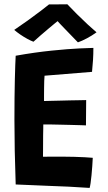

<svg xmlns="http://www.w3.org/2000/svg" viewBox="-20 -892 518 918"><path d="M408.5 6.5Q358 3 309 0.5Q260 -2 209 -3.5Q171.5 -5 132 -6.8Q92.5 -8.5 55 -10Q52 -92.5 50.5 -170.8Q49 -249 49 -318Q49 -434 51 -513.2Q53 -592.5 55 -625.5Q148 -642 227.2 -650Q306.5 -658 359.8 -660.5Q413 -663 426.5 -663Q426.5 -633.5 424.8 -606.2Q423 -579 420 -548.5L193 -530Q192 -522 191.5 -505.5Q191 -489 190.8 -469.8Q190.5 -450.5 190.5 -434Q190.5 -417.5 190.5 -409Q202 -409.5 221.5 -409.8Q241 -410 265 -410.8Q289 -411.5 313 -412Q337 -412.5 357.8 -412.8Q378.5 -413 392 -413.5L391 -292.5Q384.5 -293 364.2 -293.5Q344 -294 317.2 -294.8Q290.5 -295.5 263.8 -296Q237 -296.5 216.2 -297Q195.5 -297.5 187 -297Q187 -291.5 186.8 -277.2Q186.5 -263 186.2 -244.5Q186 -226 186 -206.5Q186 -187 185.8 -170Q185.5 -153 185.5 -142.5Q193.5 -143 222 -143Q250.5 -143 278.5 -143Q306 -143 333.8 -142.2Q361.5 -141.5 385 -140.2Q408.5 -139 423.5 -137.5Q423 -120 421.2 -97.8Q419.5 -75.5 417.5 -53.8Q415.5 -32 413 -15.8Q410.5 0.5 408.5 6.5ZM302 -871.5Q321 -851 347.8 -824.5Q374.5 -798 400.2 -774.2Q426 -750.5 441.5 -737.5Q419.5 -721.5 395.5 -708.8Q371.5 -696 352.5 -689.5Q340 -702.5 324.5 -718.5Q309 -734.5 293.5 -750.5Q278 -766.5 266.2 -779Q254.5 -791.5 250 -797H263Q258 -793 244 -781.8Q230 -770.5 211.8 -755Q193.5 -739.5 174.5 -723.2Q155.5 -707 140 -692.5Q128.5 -696.5 111 -706Q93.5 -715.5 76.5 -727.2Q59.5 -739 48 -749Q78 -769 113 -794.2Q148 -819.5 176.2 -841Q204.5 -862.5 214.5 -871Q222.5 -871 239.5 -871Q256.5 -871 274.5 -871.2Q292.5 -871.5 302 -871.5Z"/></svg>

Font: Grandstander Thin SemiBold
Style: Regular
Weight: 600
Version: Version 1.200